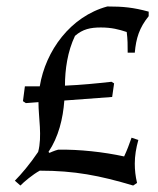

<svg xmlns="http://www.w3.org/2000/svg" viewBox="-20 -558 490 594"><path d="M181 -293C181 -343 189 -399 212 -447C236 -468 260 -473 292 -473C325 -473 348 -467 372 -459C375 -436 375 -419 375 -395H397C401 -440 411 -472 440 -508V-522C392 -535 361 -538 312 -538C198 -507 121 -401 103 -291H57L51 -245L60 -239L99 -242V-241C99 -195 111 -136 98 -88C73 -51 46 -19 26 1L43 16C55 4 81 -18 103 -30C211 -30 288 -15 392 16L404 8C399 -13 397 -32 397 -52C397 -76 401 -100 408 -125L387 -132C380 -112 373 -93 364 -74C300 -88 225 -96 160 -95C148 -92 133 -85 133 -85L130 -88C161 -134 175 -191 179 -247L327 -258L333 -300L325 -305C280 -300 230 -295 181 -293Z"/></svg>

Font: Almendra
Style: Regular
Weight: 400
Designer: Ana Sanfelippo
Foundry: Ana Sanfelippo
Version: Version 1.003